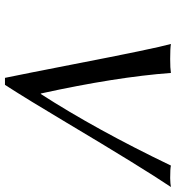

<svg xmlns="http://www.w3.org/2000/svg" viewBox="12 -700 698 761"><g transform="rotate(90 360.5 -319.0)"><path d="M352.1 -132.3Q493.7 -352.1 635.7 -647.9Q647.9 -645 685.1 -645Q708.5 -645.5 720.7 -647.9Q644 -533.7 464.8 -232.9Q376.5 -84.5 315.9 9.8H288.1Q271.5 -70.3 234.4 -260.7Q171.9 -583.5 153.8 -647.9Q170.9 -645 212.9 -645Q251 -645 268.6 -647.9Q284.7 -430.7 350.1 -132.3Z"/></g></svg>

Font: Linux Biolinum Capitals O
Style: Italic Samll Caps
Weight: 400
Italic angle: -12°
Designer: Philipp H. Poll
Foundry: Philipp H. Poll
Version: Version 0.6.2